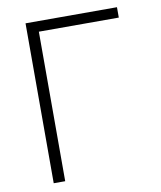

<svg xmlns="http://www.w3.org/2000/svg" viewBox="-80 -772 700 836"><g transform="rotate(-10 269.5 -353.5)"><path d="M494.1 -661.1H140.6V0H89.8V-707H494.1Z"/></g></svg>

Font: Pretendard JP ExtraLight
Style: Regular
Weight: 200
Designer: Base glyphs from Inter by Rasmus Andersson; Hangeul glyphs from Noto Sans CJK(Source Han Sans) by Jang Soo-young and Kan
Foundry: Kil Hyung-jin
Version: Version 1.309